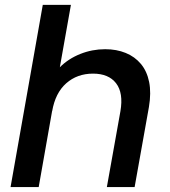

<svg xmlns="http://www.w3.org/2000/svg" viewBox="-20 -760 689 780"><path d="M22.9 0 153.8 -740.2H268.1L223.1 -486.8Q257.8 -521.5 306.2 -540.8Q354.5 -560.1 407.2 -560.1Q453.6 -560.1 490.7 -544.9Q527.8 -529.8 552.5 -500.2Q577.1 -470.7 585.9 -426.8Q594.7 -382.8 585 -325.2L526.9 0H414.1L469.2 -308.1Q481.9 -382.3 451.7 -421.6Q421.4 -460.9 357.9 -460.9Q293.5 -460.9 249 -421.6Q204.6 -382.3 191.9 -308.1V-310.1L137.2 0Z"/></svg>

Font: SVN-Poppins Medium
Style: Italic
Weight: 500
Italic angle: -10°
Designer: Ninad Kale (Devanagari), Jonny Pinhorn (Latin)
Foundry: Indian Type Foundry
Version: Version 3.002 2017